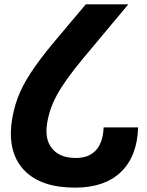

<svg xmlns="http://www.w3.org/2000/svg" viewBox="-20 -861 672 880"><path d="M324 -1Q171 -1 94.5 -77Q18 -153 32 -290Q40 -355 60.5 -410.5Q81 -466 120.5 -526.5Q160 -587 224 -664L373 -841H568L355 -586Q317 -540 289 -501Q261 -462 242 -427.5Q223 -393 212 -360.5Q201 -328 196 -296Q184 -223 218.5 -180.5Q253 -138 324 -137Q386 -136 419 -171.5Q452 -207 455 -277H613Q609 -145 534.5 -73Q460 -1 324 -1Z"/></svg>

Font: Matangi Black
Style: Regular
Weight: 900
Designer: Prashant Pant
Foundry: The Graphic Ant
Version: Version 3.002